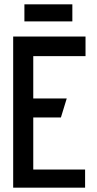

<svg xmlns="http://www.w3.org/2000/svg" viewBox="-20 -869 449 889"><path d="M315 -849H93V-770H315ZM41 0H374V-84H134V-325H262L289 -413H134V-609H376V-700H41Z"/></svg>

Font: Advent Pro SemiBold
Style: Regular
Weight: 600
Designer: VivaRado, Andreas Kalpakidis
Foundry: VivaRado, Andreas Kalpakidis
Version: Version 3.000